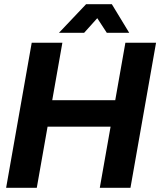

<svg xmlns="http://www.w3.org/2000/svg" viewBox="-20 -888 762 908"><path d="M9 0 130 -686H275L227 -414H525L573 -686H718L597 0H452L503 -289H205L154 0ZM259 -733 387 -868H509L591 -733H485L440 -802L378 -733Z"/></svg>

Font: Archivo VF Beta
Style: Italic
Weight: 400
Italic angle: -10°
Designer: Hector Gatti
Foundry: Omnibus-Type
Version: Version 1.002